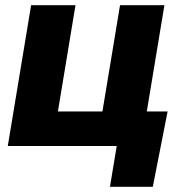

<svg xmlns="http://www.w3.org/2000/svg" viewBox="-20 -559 717 735"><path d="M9.8 0 99.1 -539.1H269L201.7 -132.3H372.1L439.5 -539.1H609.4L520 0ZM400.9 156.2 426.8 0H382.3L404.3 -132.3H621.6L564.9 156.2Z"/></svg>

Font: Inter 18pt ExtraBold
Style: Italic
Weight: 800
Italic angle: -9.3988°
Designer: Rasmus Andersson
Foundry: rsms
Version: Version 4.001;git-66647c0bb